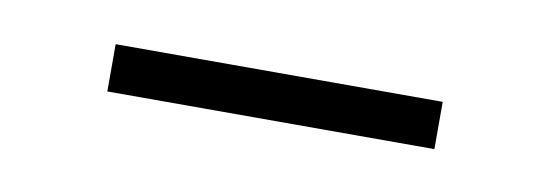

<svg xmlns="http://www.w3.org/2000/svg" viewBox="-24 -327 423 148"><g transform="rotate(10 188.0 -252.5)"><path d="M60 -234V-271H316V-234Z"/></g></svg>

Font: Livvic ExtraLight
Style: Regular
Weight: 275
Designer: Jacques Le Bailly, Baron von Fonthausen
Version: Version 1.001; ttfautohint (v1.8.2)